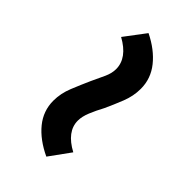

<svg xmlns="http://www.w3.org/2000/svg" viewBox="1 -587 599 599"><g transform="rotate(-45 300.0 -287.5)"><path d="M415 -204Q383 -204 351.5 -216.5Q320 -229 292 -242Q268 -255 246 -264Q224 -273 206 -273Q158 -273 126 -213L57 -263Q81 -314 116 -342.5Q151 -371 196 -371Q228 -371 260 -358Q292 -345 321 -332Q346 -320 366 -311Q386 -302 404 -302Q453 -302 486 -362L555 -310Q531 -261 495.5 -232.5Q460 -204 415 -204Z"/></g></svg>

Font: Mulish ExtraBold
Style: Italic
Weight: 800
Italic angle: -9°
Designer: Vernon Adams
Foundry: Vernon Adams
Version: Version 3.603; ttfautohint (v1.8.3)